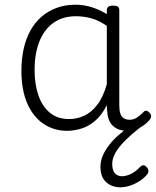

<svg xmlns="http://www.w3.org/2000/svg" viewBox="-20 -539 663 816"><path d="M265 17Q210 17 166 -12Q122 -41 96.5 -98Q71 -155 71 -238Q71 -288 80.5 -331Q90 -374 109 -408.5Q128 -443 156 -467.5Q184 -492 220.5 -505.5Q257 -519 301 -519Q335 -519 368 -509Q401 -499 434 -479V-495Q434 -506 440.5 -510.5Q447 -515 461 -515Q475 -515 481 -510.5Q487 -506 487 -496V-91Q487 -70 491.5 -56.5Q496 -43 506 -36.5Q516 -30 531 -30Q541 -30 550.5 -33.5Q560 -37 569.5 -44.5Q579 -52 590 -63Q595 -69 601.5 -68.5Q608 -68 614 -61Q621 -55 622 -48Q623 -41 619 -34Q608 -19 592 -7.5Q576 4 558 10.5Q540 17 522 17Q501 17 485.5 11.5Q470 6 458.5 -5.5Q447 -17 441.5 -33.5Q436 -50 435 -72Q435 -76 434.5 -81.5Q434 -87 434 -92Q411 -47 382 -23.5Q353 0 322.5 8.5Q292 17 265 17ZM127 -242Q127 -180 143.5 -133Q160 -86 192.5 -59.5Q225 -33 274 -33Q306 -33 336.5 -46.5Q367 -60 392.5 -92.5Q418 -125 434 -181V-429Q399 -453 367 -461.5Q335 -470 302 -470Q270 -470 243 -460.5Q216 -451 194.5 -432Q173 -413 158 -385.5Q143 -358 135 -322Q127 -286 127 -242ZM492 257Q455 257 431 235Q407 213 407 170Q407 145 417 122Q427 99 444.5 76.5Q462 54 486.5 33Q511 12 541 -10H585V-4Q562 13 539 33Q516 53 497.5 73.5Q479 94 468 115.5Q457 137 457 158Q457 184 468 197Q479 210 499 210Q515 210 535 201Q555 192 575 171Q581 164 588 163.5Q595 163 601 169Q609 176 610.5 184Q612 192 607 200Q594 217 574 230Q554 243 532.5 250Q511 257 492 257Z"/></svg>

Font: Playwrite US Modern ExtraLight
Style: Regular
Weight: 250
Designer: Veronika Burian, José Scaglione
Foundry: TypeTogether
Version: Version 1.003